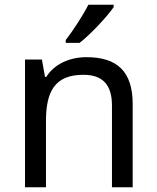

<svg xmlns="http://www.w3.org/2000/svg" viewBox="-20 -786 658 806"><path d="M457 -756V-766H351C328 -721 285 -655 256 -618V-606H314C361 -642 432 -719 457 -756ZM343 -546C275 -546 209 -519 174 -463H169L156 -536H85V0H173V-278C173 -403 211 -472 330 -472C412 -472 450 -429 450 -343V0H537V-349C537 -487 471 -546 343 -546Z"/></svg>

Font: Noto Sans Arabic
Style: Regular
Weight: 400
Designer: Monotype Design Team, Nadine Chahine, Nizar Qandah and Khaled Hosny
Foundry: Monotype Imaging Inc.
Version: Version 2.012